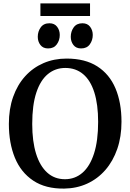

<svg xmlns="http://www.w3.org/2000/svg" viewBox="-20 -1095 765 1126"><path d="M356.5 11Q247 12.5 174.8 -35.8Q102.5 -84 67.2 -170Q32 -256 32 -368Q32 -456 57 -526.8Q82 -597.5 127.5 -647.8Q173 -698 235 -724.8Q297 -751.5 370.5 -751.5Q479 -751.5 550.5 -705.8Q622 -660 657.2 -576.8Q692.5 -493.5 692.5 -381Q692.5 -293.5 667.8 -221.8Q643 -150 598 -98.2Q553 -46.5 491.5 -18.2Q430 10 356.5 11ZM361 -44Q420 -44 463.8 -82Q507.5 -120 531.5 -194.8Q555.5 -269.5 555.5 -380.5Q555.5 -482.5 533.2 -553Q511 -623.5 467.8 -660Q424.5 -696.5 363 -696.5Q304.5 -696.5 260.8 -660.5Q217 -624.5 193 -551.8Q169 -479 169 -368Q169 -266 191.5 -193.8Q214 -121.5 256.8 -82.8Q299.5 -44 361 -44ZM261.5 -811Q232.5 -811 217 -831.2Q201.5 -851.5 201.5 -879Q201.5 -910.5 218.8 -934.5Q236 -958.5 269.5 -958.5H270.5Q299.5 -958.5 315 -938Q330.5 -917.5 330.5 -890Q330.5 -859 313.2 -835Q296 -811 262.5 -811ZM455 -811Q426 -811 410.5 -831.2Q395 -851.5 395 -879Q395 -910.5 412.2 -934.5Q429.5 -958.5 463 -958.5H464Q493 -958.5 508.5 -938Q524 -917.5 524 -890Q524 -859 506.8 -835Q489.5 -811 456 -811ZM508 -1075V-1001H217V-1075Z"/></svg>

Font: Merriweather 20pt SemiBold
Style: Regular
Weight: 600
Version: Version 2.100